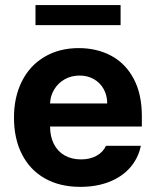

<svg xmlns="http://www.w3.org/2000/svg" viewBox="-20 -727 614 758"><path d="M35.2 -262.7Q35.2 -344.2 66.7 -406.5Q98.1 -468.8 156.2 -502.9Q214.4 -537.1 291 -537.1Q362.3 -537.1 418.7 -507.1Q475.1 -477.1 507.6 -416.5Q540 -356 540 -268.6V-227.5H177.7Q177.7 -188 192.6 -158.7Q207.5 -129.4 235.1 -113.5Q262.7 -97.7 299.8 -97.7Q335.4 -97.7 361.3 -112.1Q387.2 -126.5 398.4 -151.4H536.1Q525.9 -102.5 494.1 -65.9Q462.4 -29.3 411.9 -9.3Q361.3 10.7 296.9 10.7Q216.3 10.7 157.5 -22.5Q98.6 -55.7 66.9 -117.4Q35.2 -179.2 35.2 -262.7ZM403.3 -318.4Q403.3 -350.1 389.4 -375.2Q375.5 -400.4 350.6 -414.6Q325.7 -428.7 293.9 -428.7Q261.7 -428.7 235.6 -414.1Q209.5 -399.4 194.1 -374Q178.7 -348.6 177.7 -318.4ZM456.1 -627.9H120.1V-707H456.1Z"/></svg>

Font: Pretendard GOV
Style: Bold
Weight: 700
Designer: Base glyphs from Inter by Rasmus Andersson; Hangeul glyphs from Noto Sans CJK(Source Han Sans) by Jang Soo-young and Kan
Foundry: Kil Hyung-jin
Version: Version 1.309